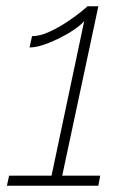

<svg xmlns="http://www.w3.org/2000/svg" viewBox="-20 -591 410 611"><path d="M9 -32H144L248 -524Q238 -512 217 -497.5Q196 -483 170 -470Q144 -457 119 -448.5Q94 -440 74 -440L82 -476Q107 -476 136.5 -489.5Q166 -503 193 -521Q220 -539 238.5 -554Q257 -569 258 -571H293L178 -32H299L293 0H2Z"/></svg>

Font: Raleway Thin ExtraLight
Style: Italic
Weight: 250
Italic angle: -12°
Version: Version 4.026